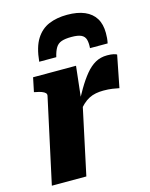

<svg xmlns="http://www.w3.org/2000/svg" viewBox="-119 -870 741 946"><g transform="rotate(-15 252.0 -397.0)"><path d="M316 -794Q263 -794 222.5 -777Q182 -760 156.5 -719.5Q131 -679 124 -606H211Q218 -636 228.5 -653Q239 -670 258 -676.5Q277 -683 309 -683Q342 -683 358.5 -675Q375 -667 380 -650Q385 -633 383 -606H473Q476 -620 477 -632.5Q478 -645 478 -658Q478 -703 459.5 -733Q441 -763 405 -778.5Q369 -794 316 -794ZM26 0H202L281 -369L275 -370L294 -540H75L60 -468L69 -466Q86 -463 98 -458.5Q110 -454 116 -448Q122 -442 120 -433ZM504 -541Q500 -544 487.5 -547Q475 -550 455 -550Q421 -550 394.5 -535Q368 -520 344.5 -491.5Q321 -463 297.5 -423Q274 -383 248 -332L255 -313Q271 -334 286.5 -348.5Q302 -363 318.5 -371.5Q335 -380 353.5 -383.5Q372 -387 392 -387Q418 -387 438 -384Q458 -381 472 -378Z"/></g></svg>

Font: Roboto Serif
Style: Bold Italic
Weight: 700
Italic angle: -10°
Designer: Greg Gazdowicz
Foundry: Commercial Type
Version: Version 1.008